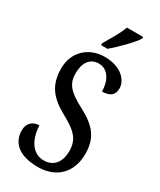

<svg xmlns="http://www.w3.org/2000/svg" viewBox="-233 -1007 911 1093"><g transform="rotate(30 223.0 -460.5)"><path d="M182 -784V-771H224C273 -813 346 -886 366 -921V-931H259C244 -886 210 -833 182 -784ZM217 10C333 10 414 -63 414 -190C414 -296 365 -352 263 -405C164 -457 136 -493 136 -561C136 -631 168 -674 224 -674C287 -674 318 -612 318 -545C370 -545 396 -566 396 -609C396 -665 340 -724 234 -724C131 -724 51 -653 51 -544C51 -438 95 -378 193 -324C281 -276 327 -240 327 -159C327 -84 290 -39 225 -39C158 -39 110 -101 106 -200C65 -200 33 -174 33 -126C33 -49 86 10 217 10Z"/></g></svg>

Font: Noto Serif Khmer ExtraCondensed Medium
Style: Regular
Weight: 500
Width: 2
Designer: Danh Hong and the Monotype Design Team
Foundry: Monotype Imaging Inc.
Version: Version 2.004